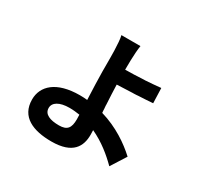

<svg xmlns="http://www.w3.org/2000/svg" viewBox="-176 -1021 1351 1300"><g transform="rotate(30 500.0 -370.5)"><path d="M577 -112C577 -122 577 -135 576 -148C665 -107 736 -48 793 9L868 -109C799 -173 698 -243 571 -280C570 -290 569 -300 569 -311L568 -321C568 -324 568 -328 567 -331V-342C564 -397 561 -452 560 -495C596 -496 638 -498 682 -500H692C699 -500 706 -501 713 -501L723 -502C763 -504 803 -506 837 -509L833 -626C797 -622 755 -619 713 -616H703C652 -613 601 -611 559 -611C559 -637 559 -662 560 -685C561 -724 564 -772 569 -801H420C427 -776 429 -734 431 -685C432 -651 432 -607 432 -560V-528V-522C432 -469 436 -383 439 -305C420 -307 401 -308 381 -308C197 -308 114 -226 114 -122C114 14 226 60 369 60C537 60 577 -23 577 -112ZM240 -128C240 -171 285 -199 363 -199C391 -199 417 -196 443 -192C444 -178 444 -165 444 -156C444 -89 423 -60 359 -60C289 -60 240 -79 240 -128Z"/></g></svg>

Font: Glow Sans SC Normal
Style: Bold
Weight: 700
Designer: Ryoko NISHIZUKA (kana, bopomofo & ideographs); Paul D. Hunt (Latin, Greek & Cyrillic); Sandoll Communications, Soo-young
Version: Version 0.93